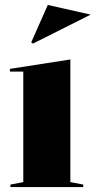

<svg xmlns="http://www.w3.org/2000/svg" viewBox="-20 -755 386 775"><path d="M22 0V-10L74 -20V-466H20V-477L264 -515V-20L316 -10V0ZM113 -579 106 -584 173 -735 346 -696Z"/></svg>

Font: Kalnia Thin SemiBold
Style: Regular
Weight: 600
Version: Version 1.105